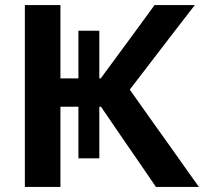

<svg xmlns="http://www.w3.org/2000/svg" viewBox="-20 -733 822 753"><path d="M77.5 0V-713H217V-425.5H287.5V-612.5H369.5V-425.5H375L459 -539.5Q488.5 -579.5 517.8 -619.5Q547 -659.5 586 -713H744Q700.5 -656.5 658.5 -602.5Q616.5 -548 574.5 -493L489 -381.5L585 -246Q613 -207 645 -162Q677 -117 707 -74.5Q737 -31.5 760 0H591.5Q558.5 -48.5 529 -91.5Q499.5 -134.5 471 -175.5L376 -314.5H369.5V-112H287.5V-314.5H217V0Z"/></svg>

Font: Heraclito SemiBold
Style: Regular
Weight: 600
Designer: Kostas Bartsokas (font) & Cristiano Sobral (main changes)
Foundry: Kostas Bartsokas (font) & Cristiano Sobral (main changes)
Version: Version 1.00;July 8, 2020;FontCreator 13.0.0.2655 64-bit